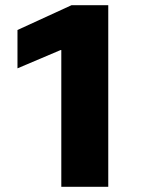

<svg xmlns="http://www.w3.org/2000/svg" viewBox="-20 -716 565 736"><path d="M215 -524H212L47 -454V-601L254 -696H395V0H215Z"/></svg>

Font: Murecho Thin ExtraBold
Style: Regular
Weight: 800
Version: Version 1.010